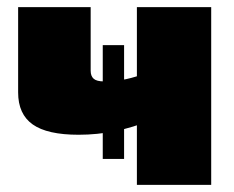

<svg xmlns="http://www.w3.org/2000/svg" viewBox="-20 -520 657 540"><path d="M235 -500V-321Q235 -306 243.5 -298.5Q252 -291 273 -291Q297 -291 322 -295Q347 -299 379 -310L401 -181Q356 -162 305 -151.5Q254 -141 201 -141Q113 -141 72 -170Q31 -199 31 -260V-500ZM574 -500V0H365V-500ZM269 -73V-393H329V-73Z"/></svg>

Font: Exo 2 Black
Style: Regular
Weight: 900
Designer: Natanael Gama
Foundry: Natanael Gama
Version: Version 2.010